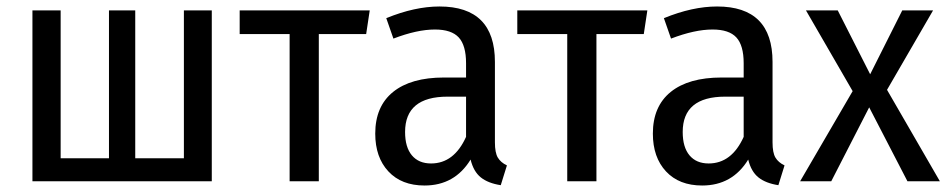

<svg xmlns="http://www.w3.org/2000/svg" viewBox="-20 -559 2922 592"><path d="M633 0H80V-527H167V-71H316V-527H397V-71H547V-527H633Z M1109 -454H963V0H873V-454H719V-527H1120Z M1543 -49 1524 12Q1485 6 1462.5 -12Q1440 -30 1431 -67Q1382 13 1289 13Q1218 13 1177.5 -30.5Q1137 -74 1137 -147Q1137 -231 1192 -275.5Q1247 -320 1349 -320H1417V-364Q1417 -419 1394.5 -443.5Q1372 -468 1321 -468Q1266 -468 1193 -440L1171 -503Q1259 -539 1335 -539Q1506 -539 1506 -368V-120Q1506 -88 1515 -73Q1524 -58 1543 -49ZM1417 -137V-261H1360Q1229 -261 1229 -152Q1229 -105 1250 -80Q1271 -55 1309 -55Q1380 -55 1417 -137Z M1965 -454H1819V0H1729V-454H1575V-527H1976Z M2399 -49 2380 12Q2341 6 2318.5 -12Q2296 -30 2287 -67Q2238 13 2145 13Q2074 13 2033.5 -30.5Q1993 -74 1993 -147Q1993 -231 2048 -275.5Q2103 -320 2205 -320H2273V-364Q2273 -419 2250.5 -443.5Q2228 -468 2177 -468Q2122 -468 2049 -440L2027 -503Q2115 -539 2191 -539Q2362 -539 2362 -368V-120Q2362 -88 2371 -73Q2380 -58 2399 -49ZM2273 -137V-261H2216Q2085 -261 2085 -152Q2085 -105 2106 -80Q2127 -55 2165 -55Q2236 -55 2273 -137Z M2878 0H2778L2660 -228L2543 0H2447L2609 -278L2465 -527H2563L2663 -330L2762 -527H2857L2715 -282Z"/></svg>

Font: Fira Sans Condensed
Style: Regular
Weight: 400
Width: 3
Designer: bBox Type GmbH & Carrois Corporate GbR & Edenspiekermann AG
Foundry: bBox Type GmbH & Carrois Corporate GbR & Edenspiekermann AG
Version: Version 4.301